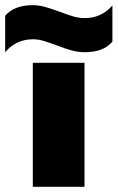

<svg xmlns="http://www.w3.org/2000/svg" viewBox="-87 -723 455 743"><path d="M-67 -662Q-32 -703 40 -703Q62 -703 84.5 -697Q107 -691 143 -678Q174 -666 196.5 -659.5Q219 -653 241 -653Q306 -653 348 -702V-562Q314 -521 241 -521Q216 -521 191.5 -527.5Q167 -534 134 -547Q101 -559 81 -565Q61 -571 40 -571Q-24 -571 -67 -521ZM40 -480H240V0H40Z"/></svg>

Font: Prompt ExtraBold
Style: Regular
Weight: 800
Designer: Katatrad Team
Foundry: CadsonDemak
Version: Version 1.001